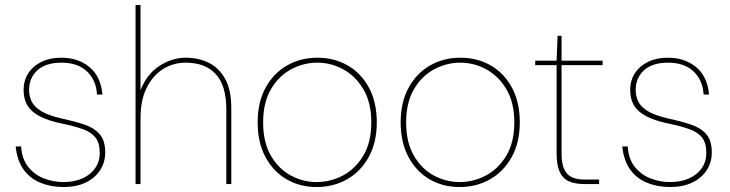

<svg xmlns="http://www.w3.org/2000/svg" viewBox="-20 -740 2934 772"><path d="M235 12Q185 12 143 -5Q101 -22 75 -58Q49 -94 43 -151H65Q68 -101 93.5 -69Q119 -37 157 -22.5Q195 -8 235 -8Q278 -8 311 -22.5Q344 -37 362.5 -63.5Q381 -90 381 -124Q381 -164 365 -185.5Q349 -207 316 -219.5Q283 -232 230 -243Q190 -251 160.5 -263Q131 -275 112 -291Q93 -307 84 -328.5Q75 -350 75 -378Q75 -417 94 -446Q113 -475 147 -491.5Q181 -508 227 -508Q293 -508 339 -471Q385 -434 392 -360H370Q367 -417 330 -452.5Q293 -488 227 -488Q164 -488 130.5 -457.5Q97 -427 97 -378Q97 -353 107.5 -331.5Q118 -310 146 -293Q174 -276 226 -264Q277 -253 317 -240Q357 -227 380 -201.5Q403 -176 403 -127Q403 -87 382.5 -55.5Q362 -24 324.5 -6Q287 12 235 12Z M525 0V-720H545V-377Q570 -442 621 -475Q672 -508 727 -508Q778 -508 819.5 -487.5Q861 -467 885.5 -422.5Q910 -378 910 -305V0H890V-300Q890 -396 847.5 -442Q805 -488 727 -488Q676 -488 635 -462Q594 -436 569.5 -386.5Q545 -337 545 -264V0Z M1253 12Q1186 12 1132.5 -19Q1079 -50 1047.5 -108.5Q1016 -167 1016 -248Q1016 -329 1048 -387.5Q1080 -446 1134.5 -477Q1189 -508 1256 -508Q1324 -508 1378 -477Q1432 -446 1463.5 -387.5Q1495 -329 1495 -248Q1495 -167 1462.5 -108.5Q1430 -50 1375.5 -19Q1321 12 1253 12ZM1253 -8Q1309 -8 1359 -34.5Q1409 -61 1441 -114.5Q1473 -168 1473 -248Q1473 -327 1441.5 -380.5Q1410 -434 1360.5 -461Q1311 -488 1256 -488Q1200 -488 1150 -461Q1100 -434 1069 -380.5Q1038 -327 1038 -248Q1038 -168 1069 -114.5Q1100 -61 1149 -34.5Q1198 -8 1253 -8Z M1828 12Q1761 12 1707.5 -19Q1654 -50 1622.5 -108.5Q1591 -167 1591 -248Q1591 -329 1623 -387.5Q1655 -446 1709.5 -477Q1764 -508 1831 -508Q1899 -508 1953 -477Q2007 -446 2038.5 -387.5Q2070 -329 2070 -248Q2070 -167 2037.5 -108.5Q2005 -50 1950.5 -19Q1896 12 1828 12ZM1828 -8Q1884 -8 1934 -34.5Q1984 -61 2016 -114.5Q2048 -168 2048 -248Q2048 -327 2016.5 -380.5Q1985 -434 1935.5 -461Q1886 -488 1831 -488Q1775 -488 1725 -461Q1675 -434 1644 -380.5Q1613 -327 1613 -248Q1613 -168 1644 -114.5Q1675 -61 1724 -34.5Q1773 -8 1828 -8Z M2328 0Q2292 0 2267.5 -11Q2243 -22 2230.5 -49Q2218 -76 2218 -122V-478H2132V-496H2218L2222 -596H2238V-496H2403V-478H2238V-122Q2238 -67 2259.5 -42.5Q2281 -18 2331 -18H2389V0Z M2674 12Q2624 12 2582 -5Q2540 -22 2514 -58Q2488 -94 2482 -151H2504Q2507 -101 2532.5 -69Q2558 -37 2596 -22.5Q2634 -8 2674 -8Q2717 -8 2750 -22.5Q2783 -37 2801.5 -63.5Q2820 -90 2820 -124Q2820 -164 2804 -185.5Q2788 -207 2755 -219.5Q2722 -232 2669 -243Q2629 -251 2599.5 -263Q2570 -275 2551 -291Q2532 -307 2523 -328.5Q2514 -350 2514 -378Q2514 -417 2533 -446Q2552 -475 2586 -491.5Q2620 -508 2666 -508Q2732 -508 2778 -471Q2824 -434 2831 -360H2809Q2806 -417 2769 -452.5Q2732 -488 2666 -488Q2603 -488 2569.5 -457.5Q2536 -427 2536 -378Q2536 -353 2546.5 -331.5Q2557 -310 2585 -293Q2613 -276 2665 -264Q2716 -253 2756 -240Q2796 -227 2819 -201.5Q2842 -176 2842 -127Q2842 -87 2821.5 -55.5Q2801 -24 2763.5 -6Q2726 12 2674 12Z"/></svg>

Font: DM Sans 24pt Thin
Style: Regular
Weight: 250
Designer: Colophon Foundry, Jonny Pinhorn
Foundry: Colophon Foundry
Version: Version 4.004;gftools[0.9.30]